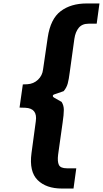

<svg xmlns="http://www.w3.org/2000/svg" viewBox="-20 -901 597 1110"><path d="M338 189Q247 189 197.5 140Q148 91 162 -15L187 -200Q198 -275 126 -278L93 -279L112 -413L138 -414Q174 -416 199.5 -440Q225 -464 229 -500L256 -685Q272 -792 331 -836.5Q390 -881 481 -881H555L539 -764H492Q455 -764 435.5 -740.5Q416 -717 410 -677L383 -482Q378 -442 371.5 -418Q365 -394 348 -374L293 -355Q286 -353 285.5 -347Q285 -341 292 -337L336 -312Q349 -292 349 -265.5Q349 -239 342 -192L316 -7Q311 33 320.5 52.5Q330 72 367 72H421L405 189Z"/></svg>

Font: Finlandica
Style: Bold Italic
Weight: 700
Italic angle: -8°
Designer: Niklas Ekholm, Juho Hiilivirta, Jaakko Suomalainen
Foundry: Helsinki Type Studio
Version: Version 1.064; ttfautohint (v1.8.4.7-5d5b)